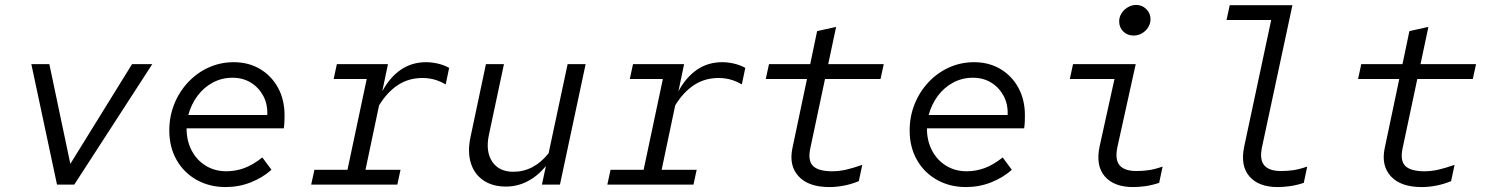

<svg xmlns="http://www.w3.org/2000/svg" viewBox="-20 -748 6040 778"><path d="M211 0 107 -488H180L265 -84L515 -488H597L281 0Z M894 10Q829 10 777 -19Q725 -48 695.5 -100Q666 -152 666 -219Q666 -276 686 -326Q706 -376 742 -414.5Q778 -453 825.5 -474.5Q873 -496 927 -496Q987 -496 1033.5 -468.5Q1080 -441 1106.5 -392.5Q1133 -344 1133 -281Q1133 -268 1132.5 -255Q1132 -242 1130 -228H736Q736 -177 757 -137.5Q778 -98 814.5 -76Q851 -54 897 -54Q935 -54 970 -67Q1005 -80 1043 -110L1080 -60Q1044 -28 996 -9Q948 10 894 10ZM743 -282H1063Q1065 -326 1046.5 -360Q1028 -394 996 -413.5Q964 -433 922 -433Q879 -433 842.5 -413.5Q806 -394 780.5 -360Q755 -326 743 -282Z M1241 0 1254 -60H1388L1466 -428H1332L1345 -488H1552L1529 -378Q1559 -434 1603.5 -465Q1648 -496 1707 -496Q1729 -496 1753.5 -490.5Q1778 -485 1800 -473L1786 -406Q1767 -417 1750.5 -422.5Q1734 -428 1719.5 -430Q1705 -432 1692 -432Q1636 -432 1592.5 -403.5Q1549 -375 1516 -321L1461 -60H1603L1590 0Z M2030 8Q1976 8 1939 -17Q1902 -42 1888 -87Q1874 -132 1886 -190L1949 -488H2022L1961 -201Q1947 -134 1974.5 -93Q2002 -52 2060 -52Q2143 -52 2203 -127L2280 -488H2353L2249 0H2176L2192 -75Q2158 -34 2117 -13Q2076 8 2030 8Z M2441 0 2454 -60H2588L2666 -428H2532L2545 -488H2752L2729 -378Q2759 -434 2803.5 -465Q2848 -496 2907 -496Q2929 -496 2953.5 -490.5Q2978 -485 3000 -473L2986 -406Q2967 -417 2950.5 -422.5Q2934 -428 2919.5 -430Q2905 -432 2892 -432Q2836 -432 2792.5 -403.5Q2749 -375 2716 -321L2661 -60H2803L2790 0Z M3341 10Q3256 10 3216 -33.5Q3176 -77 3191 -148L3250 -428H3083L3096 -488H3263L3291 -622L3368 -639L3336 -488H3561L3548 -428H3323L3263 -145Q3253 -96 3275 -75Q3297 -54 3352 -54Q3380 -54 3408.5 -60.5Q3437 -67 3474 -80L3460 -14Q3431 -2 3400.5 4Q3370 10 3341 10Z M3894 10Q3829 10 3777 -19Q3725 -48 3695.5 -100Q3666 -152 3666 -219Q3666 -276 3686 -326Q3706 -376 3742 -414.5Q3778 -453 3825.5 -474.5Q3873 -496 3927 -496Q3987 -496 4033.5 -468.5Q4080 -441 4106.5 -392.5Q4133 -344 4133 -281Q4133 -268 4132.5 -255Q4132 -242 4130 -228H3736Q3736 -177 3757 -137.5Q3778 -98 3814.5 -76Q3851 -54 3897 -54Q3935 -54 3970 -67Q4005 -80 4043 -110L4080 -60Q4044 -28 3996 -9Q3948 10 3894 10ZM3743 -282H4063Q4065 -326 4046.5 -360Q4028 -394 3996 -413.5Q3964 -433 3922 -433Q3879 -433 3842.5 -413.5Q3806 -394 3780.5 -360Q3755 -326 3743 -282Z M4573 -604Q4548 -604 4531.5 -620.5Q4515 -637 4515 -661Q4515 -679 4524.5 -694Q4534 -709 4550 -718.5Q4566 -728 4584 -728Q4608 -728 4625 -711Q4642 -694 4642 -670Q4642 -653 4632.5 -637.5Q4623 -622 4607.5 -613Q4592 -604 4573 -604ZM4571 10Q4494 10 4456.5 -33.5Q4419 -77 4436 -156L4496 -428H4315L4328 -488H4582L4508 -153Q4497 -102 4516.5 -78.5Q4536 -55 4585 -55Q4611 -55 4635 -58.5Q4659 -62 4691 -73L4677 -7Q4646 3 4620 6.5Q4594 10 4571 10Z M5157 10Q5080 10 5042.5 -33.5Q5005 -77 5022 -156L5131 -667H4950L4963 -727H5217L5094 -153Q5083 -102 5102.5 -78.5Q5122 -55 5171 -55Q5197 -55 5221 -58.5Q5245 -62 5277 -73L5263 -7Q5232 3 5206 6.5Q5180 10 5157 10Z M5741 10Q5656 10 5616 -33.5Q5576 -77 5591 -148L5650 -428H5483L5496 -488H5663L5691 -622L5768 -639L5736 -488H5961L5948 -428H5723L5663 -145Q5653 -96 5675 -75Q5697 -54 5752 -54Q5780 -54 5808.5 -60.5Q5837 -67 5874 -80L5860 -14Q5831 -2 5800.5 4Q5770 10 5741 10Z"/></svg>

Font: Red Hat Mono
Style: Italic
Weight: 300
Italic angle: -12°
Monospace: yes
Designer: Pentagram, MCKL
Foundry: Pentagram, MCKL
Version: Version 1.023